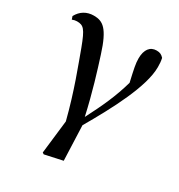

<svg xmlns="http://www.w3.org/2000/svg" viewBox="-178 -661 921 990"><g transform="rotate(30 282.0 -165.5)"><path d="M220 206 229 212 335 189 327 -18C417 -173 514 -356 514 -471C514 -492 513 -506 509 -524C497 -537 487 -543 466 -543C428 -543 405 -514 405 -461C405 -431 411 -404 428 -329C402 -236 366 -158 316 -61C287 -192 252 -303 227 -381C185 -514 150 -537 96 -537C54 -537 21 -517 1 -480L7 -462C17 -466 26 -468 35 -468C74 -468 87 -455 122 -362C153 -276 202 -153 243 8Z"/></g></svg>

Font: Noto Serif CJK HK SemiBold
Style: Regular
Weight: 600
Designer: Ryoko NISHIZUKA 西塚涼子 (kana & ideographs); Frank Grießhammer (Latin, Greek & Cyrillic); Wenlong ZHANG 张文龙 (bopomofo); San
Foundry: Adobe
Version: Version 2.001;hotconv 1.1.0;makeotfexe 2.6.0